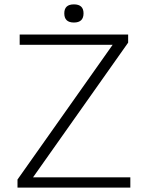

<svg xmlns="http://www.w3.org/2000/svg" viewBox="-20 -858 676 878"><path d="M131 -47H576V0H60V-37L495 -653H70V-700H566V-663ZM362 -797Q362 -755 318 -755Q274 -755 274 -797Q274 -838 318 -838Q362 -838 362 -797Z"/></svg>

Font: Fivo Sans Light
Style: Regular
Weight: 300
Designer: Alexander Slobzheninov
Foundry: Alexander Slobzheninov
Version: 1.0